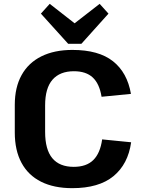

<svg xmlns="http://www.w3.org/2000/svg" viewBox="-20 -970 746 1000"><path d="M356 10Q261 10 194 -23.5Q127 -57 92 -122Q57 -187 57 -280V-424Q57 -515 92.5 -579Q128 -643 195.5 -676.5Q263 -710 357 -710Q494 -710 568.5 -651Q643 -592 662 -481L509 -466Q498 -534 463 -566.5Q428 -599 365 -599Q292 -599 253.5 -555Q215 -511 215 -421V-283Q215 -191 252.5 -146Q290 -101 364 -101Q430 -101 466 -136.5Q502 -172 512 -244L663 -229Q647 -115 571 -52.5Q495 10 356 10ZM545 -899 404 -742H335L193 -899L239 -950L413 -814H324L499 -950Z"/></svg>

Font: Pathway Extreme 28pt
Style: Bold
Weight: 700
Designer: Eduardo Rodriguez Tunni
Foundry: Eduardo Rodriguez Tunni
Version: Version 1.001;gftools[0.9.26]